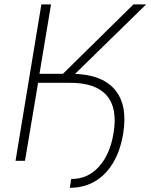

<svg xmlns="http://www.w3.org/2000/svg" viewBox="-20 -748 700 893"><path d="M182.1 -362.8 189 -404.8H311.5Q450.7 -404.3 512.9 -332.5Q575.2 -260.7 552.7 -125.5Q539.6 -46.9 505.9 9.5Q472.2 65.9 421.1 95.7Q370.1 125.5 304.7 125.5L311 84.5Q388.2 85 440.2 27.3Q492.2 -30.3 508.3 -130.4Q527.3 -245.6 475.8 -304.4Q424.3 -363.3 304.7 -362.8ZM52.2 0 172.4 -727.5H217.3L163.6 -404.8H272.9L600.6 -727.5H659.7L286.6 -362.8H157.2L96.2 0Z"/></svg>

Font: Inter Tight ExtraLight
Style: Italic
Weight: 250
Italic angle: -9.39999°
Designer: Rasmus Andersson
Foundry: rsms
Version: Version 3.004